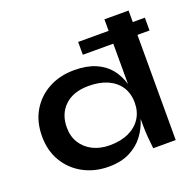

<svg xmlns="http://www.w3.org/2000/svg" viewBox="-124 -829 993 971"><g transform="rotate(-20 372.5 -343.0)"><path d="M302 11Q227 11 166.5 -21.5Q106 -54 71 -112.5Q36 -171 36 -248Q36 -327 70.5 -385Q105 -443 165 -475.5Q225 -508 302 -508Q369 -508 416 -488Q463 -468 492 -432.5Q521 -397 534.5 -350Q548 -303 548 -248Q548 -204 534 -158.5Q520 -113 491 -74.5Q462 -36 415 -12.5Q368 11 302 11ZM344 -89Q403 -89 446 -109Q489 -129 512 -165Q535 -201 535 -248Q535 -299 511.5 -334.5Q488 -370 445.5 -389Q403 -408 344 -408Q261 -408 215 -364Q169 -320 169 -248Q169 -200 191 -164.5Q213 -129 252.5 -109Q292 -89 344 -89ZM535 -697H665V0H544Q541 -23 538 -59.5Q535 -96 535 -128ZM371 -635H730V-566H371Z"/></g></svg>

Font: Syne
Style: Bold
Weight: 700
Designer: Lucas Descroix
Foundry: Bonjour Monde
Version: Version 2.200